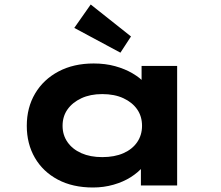

<svg xmlns="http://www.w3.org/2000/svg" viewBox="-20 -824 980 853"><path d="M393 9Q303 9 237 -26Q171 -61 135 -123Q99 -185 99 -265Q99 -346 136 -408.5Q173 -471 240 -506.5Q307 -542 396 -542Q448 -542 491.5 -530Q535 -518 569 -498Q603 -478 623 -455Q643 -432 648 -409L609 -405V-531H767V0H606V-144L639 -133Q636 -108 615 -83Q594 -58 561 -37Q528 -16 484.5 -3.5Q441 9 393 9ZM434 -126Q489 -126 528.5 -143.5Q568 -161 589.5 -192.5Q611 -224 611 -265Q611 -307 589.5 -338Q568 -369 528.5 -387.5Q489 -406 434 -406Q381 -406 341.5 -387.5Q302 -369 280 -338Q258 -307 258 -265Q258 -224 280 -192.5Q302 -161 341.5 -143.5Q381 -126 434 -126ZM515 -590 310 -700 383 -804 562 -662Z"/></svg>

Font: Lexend Tera
Style: Bold
Weight: 700
Designer: Bonnie Shaver-Troup, Thomas Jockin
Foundry: Lexend
Version: Version 1.007